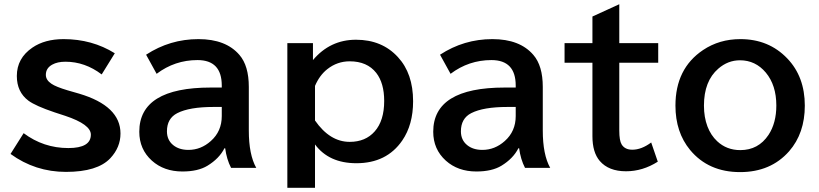

<svg xmlns="http://www.w3.org/2000/svg" viewBox="-20 -769 3871 908"><path d="M91.8 -139.2Q186 -68.8 303.2 -68.8Q409.7 -68.8 409.7 -132.3Q409.7 -180.7 288.6 -221.2L237.8 -237.8Q147.9 -268.1 114.3 -293Q59.6 -334 59.6 -409.7Q59.6 -493.7 133.3 -543.9Q191.9 -584 280.8 -584Q415.5 -584 522.9 -517.1L460.9 -417Q381.8 -477.1 289.6 -477.1Q251.5 -477.1 227.1 -463.4Q196.8 -446.8 196.8 -415Q196.8 -390.6 223.1 -373Q244.1 -358.4 299.8 -341.8L354 -326.2Q549.8 -268.1 549.8 -137.7Q549.8 -72.3 502 -21Q441.4 43.9 292 43.9Q146.5 43.9 29.8 -41Z M1028.8 -355V-364.3Q1028.8 -484.9 914.1 -484.9Q806.6 -484.9 720.7 -419.9L670.9 -510.3Q783.7 -584 918.5 -584Q1048.3 -584 1112.3 -509.3Q1156.7 -458 1156.7 -357.9V-151.9Q1156.7 -37.6 1191.9 24.9H1072.8Q1051.8 -15.6 1044.9 -67.9H1041.5Q1016.6 -19 961.4 14.6Q916.5 42 842.8 42Q755.4 42 698.2 -9.3Q638.7 -63 638.7 -146Q638.7 -355 976.6 -355ZM1028.8 -263.2H989.7Q875.5 -263.2 818.4 -233.9Q769.5 -209 769.5 -147.9Q769.5 -106.9 798.8 -83Q826.7 -60.1 871.1 -60.1Q930.2 -60.1 977.1 -102.1Q1028.8 -147.9 1028.8 -220.2Z M1460 -564.9V-484.9Q1541 -581.1 1663.6 -581.1Q1786.6 -581.1 1861.8 -499Q1933.6 -421.4 1933.6 -290Q1933.6 -179.2 1882.3 -104.5Q1808.6 2.9 1665.5 2.9Q1535.6 2.9 1469.7 -85.9V119.1H1338.9V-564.9ZM1469.7 -199.2Q1540 -98.1 1633.8 -98.1Q1708.5 -98.1 1752 -147.5Q1796.9 -198.2 1796.9 -291.5Q1796.9 -376 1759.3 -424.3Q1716.3 -479 1633.8 -479Q1574.7 -479 1527.8 -441.9Q1491.2 -413.1 1469.7 -362.8Z M2418.9 -355V-364.3Q2418.9 -484.9 2304.2 -484.9Q2196.8 -484.9 2110.8 -419.9L2061 -510.3Q2173.8 -584 2308.6 -584Q2438.5 -584 2502.4 -509.3Q2546.9 -458 2546.9 -357.9V-151.9Q2546.9 -37.6 2582 24.9H2462.9Q2441.9 -15.6 2435.1 -67.9H2431.6Q2406.7 -19 2351.6 14.6Q2306.6 42 2232.9 42Q2145.5 42 2088.4 -9.3Q2028.8 -63 2028.8 -146Q2028.8 -355 2366.7 -355ZM2418.9 -263.2H2379.9Q2265.6 -263.2 2208.5 -233.9Q2159.7 -209 2159.7 -147.9Q2159.7 -106.9 2189 -83Q2216.8 -60.1 2261.2 -60.1Q2320.3 -60.1 2367.2 -102.1Q2418.9 -147.9 2418.9 -220.2Z M2908.7 -749V-564.9H3092.8V-472.2H2908.7V-151.4Q2908.7 -104 2919.9 -85.9Q2935.1 -61 2970.2 -61Q3013.7 -61 3059.6 -95.2L3090.8 -4.4Q3019.5 41 2940.4 41Q2858.4 41 2816.4 -7.8Q2781.7 -48.3 2781.7 -125V-472.2H2649.9V-564.9H2781.7V-690.9Z M3481.4 -584Q3615.7 -584 3703.1 -492.7Q3786.1 -406.2 3786.1 -269.5Q3786.1 -138.7 3711.9 -53.7Q3625 44.9 3480 44.9Q3330.6 44.9 3243.7 -59.6Q3174.3 -143.6 3174.3 -269.5Q3174.3 -444.8 3304.7 -532.2Q3381.8 -584 3481.4 -584ZM3479.5 -483.9Q3422.4 -483.9 3377 -444.3Q3309.1 -385.7 3309.1 -269.5Q3309.1 -214.8 3325.7 -170.9Q3341.8 -128.9 3371.6 -101.1Q3416.5 -59.1 3481 -59.1Q3566.4 -59.1 3614.3 -130.9Q3651.4 -187 3651.4 -270Q3651.4 -366.2 3601.6 -425.8Q3552.7 -483.9 3479.5 -483.9Z"/></svg>

Font: BIZ UDPGothic
Style: Bold
Weight: 700
Designer: TypeBank Co., Ltd.
Foundry: Morisawa Inc.
Version: Version 1.051